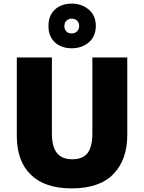

<svg xmlns="http://www.w3.org/2000/svg" viewBox="-20 -1032 797 1062"><path d="M684 -284Q684 -149 607.5 -69.5Q531 10 376 10Q228 10 150.5 -65.5Q73 -141 73 -280V-714H267V-295Q267 -219 295.5 -185Q324 -151 379 -151Q438 -151 464.5 -185.5Q491 -220 491 -296V-714H684ZM377 -765Q319 -765 283.5 -798Q248 -831 248 -888Q248 -946 283.5 -979Q319 -1012 377 -1012Q432 -1012 471 -979Q510 -946 510 -889Q510 -831 471.5 -798Q433 -765 377 -765ZM377 -847Q394 -847 406 -858.5Q418 -870 418 -888Q418 -907 406 -918Q394 -929 377 -929Q360 -929 348 -918Q336 -907 336 -888Q336 -870 346.5 -858.5Q357 -847 377 -847Z"/></svg>

Font: Noto Sans Gujarati UI Black
Style: Regular
Weight: 900
Designer: Jelle Bosma - Monotype Design Team, Universal Thirst
Foundry: Monotype Imaging Inc.
Version: Version 2.106; ttfautohint (v1.8.4.7-5d5b)